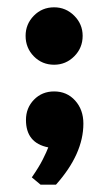

<svg xmlns="http://www.w3.org/2000/svg" viewBox="-20 -401 305 525"><path d="M112 2Q51 -10 51 -73Q51 -106 73 -128.5Q95 -151 128 -151Q163 -151 185.5 -126Q208 -101 208 -63Q208 20 133 104H91L67 84Q87 55 97 35Q108 13 112 2ZM128 -224Q95 -224 72.5 -247Q50 -270 50 -303Q50 -335 72.5 -358Q95 -381 128 -381Q160 -381 183 -358Q206 -335 206 -303Q206 -270 183 -247Q160 -224 128 -224Z"/></svg>

Font: Almarai ExtraBold
Style: Regular
Weight: 800
Designer: Boutros International 2019
Foundry: Created by Boutros International 2019
Version: Version 1.10